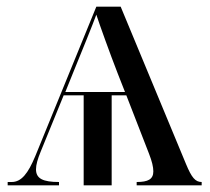

<svg xmlns="http://www.w3.org/2000/svg" viewBox="-20 -556 629 576"><path d="M3 0H157V-10C109 -10 88 -20 88 -48C88 -62 93 -79 102 -101L171 -270H231V0H315V-270H359L427 -95C436 -72 440 -55 440 -42C440 -18 424 -10 390 -10V0H585V-10C566 -10 555 -23 538 -64L342 -536H269L86 -88C64 -35 44 -10 15 -10H3ZM176 -280 201 -342C226 -403 258 -482 269 -512C278 -484 310 -395 333 -336L355 -280Z"/></svg>

Font: Noto Serif Display
Style: Regular
Weight: 400
Designer: Monotype Design Team
Foundry: Monotype Imaging Inc.
Version: Version 2.009